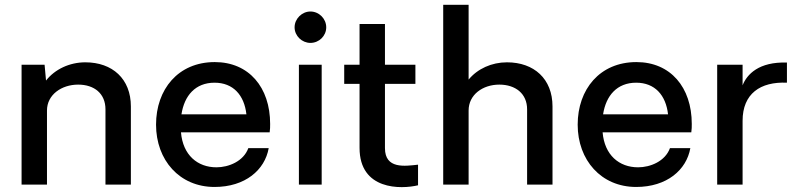

<svg xmlns="http://www.w3.org/2000/svg" viewBox="-20 -770 3324 801"><path d="M336 -510C270 -510 209 -481 172 -434L166 -500H70V0H176V-309C176 -375 237 -417 306 -417C374 -417 420 -379 420 -314V0H526V-326C526 -441 449 -510 336 -510Z M1107 -253C1107 -406 1018 -511 876 -511C723 -511 631 -397 631 -250C631 -102 729 10 875 10C1003 10 1085 -61 1101 -152H1016C996 -97 934 -72 883 -72C804 -72 743 -123 735 -218H1105C1107 -230 1107 -242 1107 -253ZM875 -425C953 -425 999 -373 1008 -293H737C749 -371 795 -425 875 -425Z M1275 -591C1311 -591 1341 -620 1341 -656C1341 -692 1311 -722 1275 -722C1240 -722 1209 -692 1209 -656C1209 -620 1240 -591 1275 -591ZM1227 -500V0H1322V-500Z M1724 3V-83C1669 -77 1586 -64 1586 -152V-420H1713V-500H1586V-670H1480V-500H1416V-420H1480V-153C1480 24 1653 20 1724 3Z M2095 -510C2031 -510 1972 -483 1935 -438V-750H1829V0H1935V-309C1935 -375 1994 -417 2063 -417C2131 -417 2179 -379 2179 -314V0H2285V-326C2285 -441 2208 -510 2095 -510Z M2866 -253C2866 -406 2777 -511 2635 -511C2482 -511 2390 -397 2390 -250C2390 -102 2488 10 2634 10C2762 10 2844 -61 2860 -152H2775C2755 -97 2693 -72 2642 -72C2563 -72 2502 -123 2494 -218H2864C2866 -230 2866 -242 2866 -253ZM2634 -425C2712 -425 2758 -373 2767 -293H2496C2508 -371 2554 -425 2634 -425Z M3263 -509C3146 -513 3096 -460 3078 -414V-500H2972V0H3078V-266C3078 -379 3152 -430 3263 -425Z"/></svg>

Font: Oakes Medium
Style: Regular
Weight: 500
Designer: Samuel Oakes
Foundry: Samuel Oakes
Version: Version 1.003;PS 001.003;hotconv 1.0.88;makeotf.lib2.5.64775